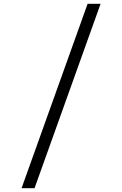

<svg xmlns="http://www.w3.org/2000/svg" viewBox="-20 -843 640 1006"><path d="M93 143 439 -823H507L161 143Z"/></svg>

Font: Iosevka Slab Light Extended
Style: Regular
Weight: 300
Width: 7
Monospace: yes
Designer: Belleve Invis
Foundry: Belleve Invis
Version: Version 11.1.0; ttfautohint (v1.8.3)